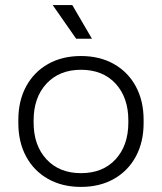

<svg xmlns="http://www.w3.org/2000/svg" viewBox="-20 -720 636 754"><path d="M52 -237V-249Q52 -324 82.5 -380.5Q113 -437 168.5 -468.5Q224 -500 298 -500Q372 -500 427.5 -468.5Q483 -437 513.5 -380.5Q544 -324 544 -249V-237Q544 -162 513.5 -105.5Q483 -49 427.5 -17.5Q372 14 298 14Q224 14 168.5 -17.5Q113 -49 82.5 -105.5Q52 -162 52 -237ZM484 -239V-247Q484 -337 434 -391.5Q384 -446 298 -446Q213 -446 162.5 -391.5Q112 -337 112 -247V-239Q112 -149 162.5 -94.5Q213 -40 298 -40Q384 -40 434 -94.5Q484 -149 484 -239ZM279 -568 187 -700H264L341 -568Z"/></svg>

Font: Space Grotesk Frontify Light
Style: Regular
Weight: 300
Designer: Florian Karsten
Version: Version 2.000